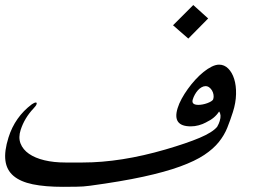

<svg xmlns="http://www.w3.org/2000/svg" viewBox="-74 -721 1027 755"><path d="M744.6 -648.4 666.5 -569.3 606.4 -621.6 686 -701.2ZM764.6 -331.5Q767.1 -339.4 765.6 -348.4Q764.2 -357.4 759.8 -365Q755.4 -372.6 748.8 -377.4Q742.2 -382.3 734.4 -382.3Q726.6 -382.3 718.8 -377.9Q710.9 -373.5 704.3 -366.2Q697.8 -358.9 692.4 -349.4Q687 -339.8 684.1 -330.1Q677.2 -308.6 706.5 -308.6Q713.4 -308.6 722.7 -310.3Q731.9 -312 740.7 -315.2Q749.5 -318.4 756.3 -322.5Q763.2 -326.7 764.6 -331.5ZM841.8 -280.3Q831.5 -248 819.8 -218.8Q808.1 -189.5 786.6 -162.6Q765.1 -135.7 729.2 -111.8Q693.4 -87.9 634.5 -66.4Q575.7 -44.9 489.3 -26.1Q402.8 -7.3 280.3 9.3Q252.4 13.2 226.8 13.2Q201.2 13.2 173.8 13.7Q103.5 13.7 54.9 3.7Q6.3 -6.3 -20.8 -29.3Q-47.9 -52.2 -52.7 -89.4Q-57.6 -126.5 -40.5 -180.7Q-15.1 -261.2 51.3 -311Q61.5 -317.9 66.9 -317.9Q71.8 -317.9 69.8 -311.5Q68.8 -307.6 65.4 -303.5Q62 -299.3 58.1 -294.9Q22.5 -257.3 7.3 -210.4Q-2.4 -180.7 6.8 -156.7Q16.1 -132.8 40 -116.2Q64 -99.6 100.6 -90.8Q137.2 -82 182.6 -82H251.5Q400.9 -82 577.1 -133.3Q660.6 -157.7 710.9 -179Q761.2 -200.2 779.8 -222.2Q787.1 -234.9 790 -245.1Q793.9 -257.8 793.2 -266.8Q792.5 -275.9 787.6 -282.7Q778.8 -269 766.6 -258.8Q754.4 -248.5 736.8 -240.2H737.3Q722.7 -232.4 707.3 -228.3Q691.9 -224.1 676.3 -224.1Q602.1 -224.1 624.5 -295.9Q629.9 -313.5 640.4 -332.8Q650.9 -352.1 664.6 -371.1Q678.2 -390.1 694.1 -407.5Q710 -424.8 726.3 -438Q742.7 -451.2 758.5 -459Q774.4 -466.8 787.6 -466.8Q808.1 -466.8 823.5 -451.4Q838.9 -436 846.9 -410.4Q855 -384.8 854.2 -350.8Q853.5 -316.9 841.8 -280.3Z"/></svg>

Font: XB Zar
Style: Italic
Weight: 400
Italic angle: -12°
Designer: Behnam
Foundry: Irmug
Version: Version 8.005 2009